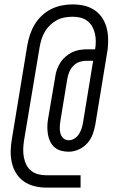

<svg xmlns="http://www.w3.org/2000/svg" viewBox="-20 -776 540 872"><path d="M190 76Q163 76 136.5 69.5Q110 63 89 48.5Q68 34 54 12Q40 -10 34 -36Q28 -62 28.5 -89.5Q29 -117 34 -145L104 -570Q108 -594 116 -618Q124 -642 137 -664Q150 -686 169.5 -704.5Q189 -723 212 -734.5Q235 -746 260 -751Q285 -756 309 -756Q336 -756 361 -750.5Q386 -745 407 -731.5Q428 -718 442 -698Q456 -678 463 -654Q470 -630 471 -604Q472 -578 469 -552L413 -211Q409 -188 401 -166Q393 -144 376.5 -125.5Q360 -107 337.5 -97Q315 -87 292 -87Q274 -87 257.5 -91.5Q241 -96 228.5 -106.5Q216 -117 208.5 -132Q201 -147 198 -164Q195 -181 195 -198.5Q195 -216 198 -234L231 -428Q233 -445 239 -461Q245 -477 254.5 -492Q264 -507 278 -519Q292 -531 307.5 -538.5Q323 -546 340 -549Q357 -552 373 -552H412Q415 -570 415 -588.5Q415 -607 411 -624Q407 -641 398.5 -656Q390 -671 376 -681.5Q362 -692 345 -696Q328 -700 309 -700Q292 -700 273 -696.5Q254 -693 237.5 -684Q221 -675 207 -661.5Q193 -648 183.5 -631.5Q174 -615 168.5 -597.5Q163 -580 160 -562L89 -137Q86 -118 85.5 -98.5Q85 -79 88.5 -61Q92 -43 100 -27Q108 -11 122 0Q136 11 153.5 15.5Q171 20 190 20H346V76ZM293 -139Q306 -139 318.5 -147Q331 -155 338.5 -167Q346 -179 350.5 -192.5Q355 -206 357 -219L403 -500H373Q357 -500 341.5 -495Q326 -490 314 -478Q302 -466 295.5 -451Q289 -436 286 -420L254 -225Q252 -211 251.5 -197Q251 -183 254.5 -170Q258 -157 268 -148Q278 -139 293 -139Z"/></svg>

Font: Iosevka Light
Style: Italic
Weight: 300
Italic angle: -9°
Monospace: yes
Designer: Belleve Invis
Foundry: Belleve Invis
Version: Version 32.5.0; ttfautohint (v1.8.4)